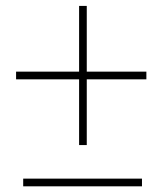

<svg xmlns="http://www.w3.org/2000/svg" viewBox="-20 -639 566 659"><path d="M482.4 -393.1V-366.7H277.8V-141.1H251.5V-366.7H35.2V-393.1H251.5V-618.7H277.8V-393.1ZM467.3 -25.9V0.5H59.6V-25.9Z"/></svg>

Font: Vazirmatn UI Thin
Style: Regular
Weight: 100
Designer: Saber Rastikerdar
Foundry: Saber Rastikerdar
Version: Version 33.003